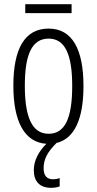

<svg xmlns="http://www.w3.org/2000/svg" viewBox="-20 -679 464 920"><path d="M323 -659H101V-616H323ZM266 214V174C260 177 247 180 234 180C204 180 189 162 189 127C189 86 206 50 251 6C338 -15 380 -111 380 -267C380 -443 326 -542 213 -542C98 -542 44 -445 44 -268C44 -97 97 3 202 10C164 48 142 92 142 136C142 191 171 221 225 221C242 221 257 218 266 214ZM99 -268C99 -416 132 -494 213 -494C294 -494 326 -413 326 -267C326 -112 291 -38 213 -38C134 -38 99 -117 99 -268Z"/></svg>

Font: Noto Sans UI Condensed Light
Style: Regular
Weight: 300
Width: 3
Designer: Monotype Design Team
Foundry: Monotype Imaging Inc.
Version: Version 1.901